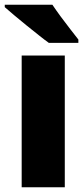

<svg xmlns="http://www.w3.org/2000/svg" viewBox="-30 -786 353 806"><path d="M242 0H61V-553H242ZM190 -766Q204 -745 224.5 -717Q245 -689 265.5 -663Q286 -637 299 -620V-606H175Q158 -618 133 -638Q108 -658 80.5 -680Q53 -702 29 -722.5Q5 -743 -10 -756V-766Z"/></svg>

Font: Noto Sans Myanmar UI SemiCondensed Black
Style: Regular
Weight: 900
Width: 4
Designer: Monotype Design Team
Foundry: Monotype Imaging Inc.
Version: Version 2.103; ttfautohint (v1.8.4.7-5d5b)